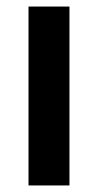

<svg xmlns="http://www.w3.org/2000/svg" viewBox="-20 -553 299 586"><path d="M192 -533V13H67V-533Z"/></svg>

Font: Repo
Style: DemiBold
Weight: 600
Designer: Stefan Peev
Foundry: Context Ltd
Version: Version 001.000